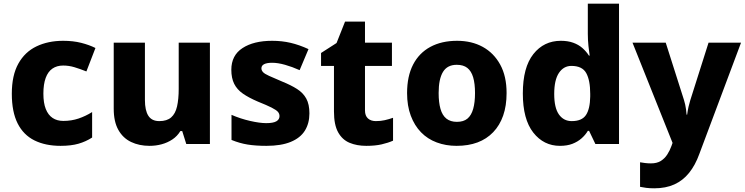

<svg xmlns="http://www.w3.org/2000/svg" viewBox="-20 -780 4034 1040"><path d="M308 10Q226 10 166.5 -19.5Q107 -49 75.5 -111.5Q44 -174 44 -272Q44 -372 79.5 -435.5Q115 -499 178 -529Q241 -559 322 -559Q376 -559 419.5 -548Q463 -537 497 -520L448 -393Q413 -407 383 -416Q353 -425 322 -425Q288 -425 264 -408.5Q240 -392 227.5 -358Q215 -324 215 -273Q215 -222 228 -189.5Q241 -157 265 -141Q289 -125 323 -125Q367 -125 405.5 -138Q444 -151 479 -173V-35Q445 -13 405 -1.5Q365 10 308 10Z M1117 -549V0H989L967 -70H957Q940 -42 913.5 -24.5Q887 -7 855.5 1.5Q824 10 790 10Q734 10 690 -11Q646 -32 621 -76.5Q596 -121 596 -191V-549H765V-238Q765 -182 783.5 -153Q802 -124 843 -124Q884 -124 907 -144Q930 -164 939 -203.5Q948 -243 948 -299V-549Z M1656 -166Q1656 -112 1631.5 -72.5Q1607 -33 1555 -11.5Q1503 10 1423 10Q1365 10 1321.5 3Q1278 -4 1234 -22V-158Q1282 -137 1334.5 -125Q1387 -113 1422 -113Q1460 -113 1477 -123Q1494 -133 1494 -151Q1494 -164 1485.5 -174Q1477 -184 1451.5 -197Q1426 -210 1376 -230Q1327 -251 1295.5 -273Q1264 -295 1248.5 -326Q1233 -357 1233 -402Q1233 -480 1293.5 -519.5Q1354 -559 1454 -559Q1507 -559 1554 -548Q1601 -537 1651 -514L1603 -400Q1563 -418 1524 -429Q1485 -440 1454 -440Q1426 -440 1411 -432.5Q1396 -425 1396 -410Q1396 -399 1404.5 -389.5Q1413 -380 1437.5 -369Q1462 -358 1509 -338Q1556 -319 1589 -298Q1622 -277 1639 -246Q1656 -215 1656 -166Z M2016 -124Q2042 -124 2064 -129Q2086 -134 2109 -142V-18Q2082 -6 2047 2Q2012 10 1964 10Q1913 10 1873.5 -6.5Q1834 -23 1811.5 -63.5Q1789 -104 1789 -176V-423H1719V-493L1803 -547L1849 -663H1957V-549H2103V-423H1957V-182Q1957 -153 1973 -138.5Q1989 -124 2016 -124Z M2724 -276Q2724 -207 2705.5 -154Q2687 -101 2651.5 -64Q2616 -27 2566.5 -8.5Q2517 10 2453 10Q2395 10 2345.5 -8.5Q2296 -27 2260.5 -63.5Q2225 -100 2205 -153.5Q2185 -207 2185 -276Q2185 -367 2217.5 -430Q2250 -493 2311 -526Q2372 -559 2456 -559Q2535 -559 2595 -526Q2655 -493 2689.5 -430Q2724 -367 2724 -276ZM2356 -276Q2356 -225 2366 -190Q2376 -155 2398 -137.5Q2420 -120 2455 -120Q2491 -120 2512 -137.5Q2533 -155 2543 -190Q2553 -225 2553 -276Q2553 -327 2543 -361Q2533 -395 2511.5 -412Q2490 -429 2454 -429Q2403 -429 2379.5 -390.5Q2356 -352 2356 -276Z M3013 10Q2925 10 2868.5 -62Q2812 -134 2812 -274Q2812 -415 2869 -487Q2926 -559 3018 -559Q3056 -559 3085 -548.5Q3114 -538 3134.5 -520Q3155 -502 3170 -479H3174Q3171 -497 3167.5 -530.5Q3164 -564 3164 -597V-760H3333V0H3205L3171 -71H3164Q3151 -49 3130 -30.5Q3109 -12 3080.5 -1Q3052 10 3013 10ZM3077 -124Q3132 -124 3154 -157Q3176 -190 3177 -257V-272Q3177 -345 3155.5 -384Q3134 -423 3075 -423Q3033 -423 3007.5 -385Q2982 -347 2982 -271Q2982 -196 3007.5 -160Q3033 -124 3077 -124Z M3406 -549H3586L3685 -238Q3689 -226 3691.5 -213.5Q3694 -201 3696 -187.5Q3698 -174 3699 -159H3702Q3705 -182 3709.5 -201.5Q3714 -221 3719 -237L3818 -549H3994L3768 54Q3746 115 3712.5 156.5Q3679 198 3632.5 219Q3586 240 3524 240Q3499 240 3480 237.5Q3461 235 3447 232V99Q3458 101 3473.5 103Q3489 105 3506 105Q3538 105 3559 92Q3580 79 3594 57.5Q3608 36 3617 11L3623 -6Z"/></svg>

Font: Noto Sans Armenian ExtraBold
Style: Regular
Weight: 800
Version: Version 2.007